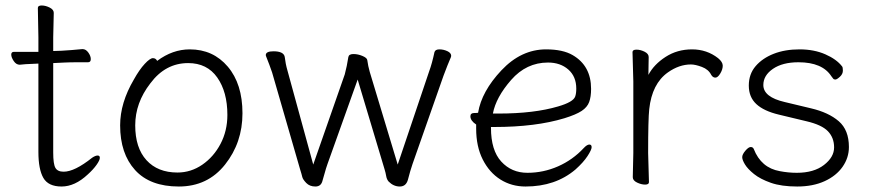

<svg xmlns="http://www.w3.org/2000/svg" viewBox="-20 -664 3175 700"><path d="M176 -617 174 -528V-478L204 -479Q240 -481 280 -485H281Q293 -485 302 -472.5Q311 -460 311 -448.5Q311 -437 301 -437H263Q235 -437 215 -436L174 -434V-108Q174 -66 182 -52Q190 -38 212 -38Q252 -38 316 -89Q328 -97 336 -97Q344 -97 344 -88.5Q344 -80 332 -63Q320 -46 300 -28Q253 16 204.5 16Q156 16 138 -15.5Q120 -47 120 -110V-432H116Q94 -431 73 -430L52 -428Q39 -428 30 -441.5Q21 -455 21 -465Q21 -475 31 -475H120V-528L118 -635Q118 -644 132 -644Q146 -644 161 -636.5Q176 -629 176 -617Z M553 -442Q609 -484 672 -484Q757 -484 810.5 -421Q864 -358 864 -251Q864 -144 800.5 -64Q737 16 632 16Q527 16 472.5 -44Q418 -104 418 -207Q418 -289 468 -374Q488 -410 507.5 -431Q527 -452 537.5 -452Q548 -452 553 -442ZM627 -35Q676 -35 717.5 -63.5Q759 -92 784 -139.5Q809 -187 809 -245Q809 -329 772 -381.5Q735 -434 666 -434Q583 -434 528 -360Q473 -289 473 -207Q473 -125 514 -80Q555 -35 627 -35Z M949 -463Q949 -477 977 -477Q1014 -477 1018 -457Q1021 -431 1028 -407L1122 -64L1237 -393Q1245 -423 1250 -456Q1252 -467 1268.5 -467Q1285 -467 1301.5 -460Q1318 -453 1319 -445Q1322 -423 1328 -402L1430 -64L1545 -405Q1555 -432 1564 -474Q1567 -484 1582 -484Q1597 -484 1611 -477.5Q1625 -471 1625 -460Q1625 -457 1619.5 -445Q1614 -433 1597 -388L1484 -66Q1476 -43 1467 -8Q1460 16 1437.5 16Q1415 16 1397 -2Q1390 -10 1388 -22Q1386 -34 1382 -47L1284 -374L1174 -66Q1168 -49 1164.5 -35.5Q1161 -22 1156 -6Q1151 16 1130 16Q1109 16 1096.5 3Q1084 -10 1082 -19Q1080 -28 1074 -47L972 -400L962 -428Q956 -444 952.5 -452.5Q949 -461 949 -463Z M1770 -201V-198Q1770 -116 1807.5 -75Q1845 -34 1903 -34Q1961 -34 2014.5 -57.5Q2068 -81 2108 -124Q2120 -137 2128.5 -137Q2137 -137 2137 -127.5Q2137 -118 2122 -95Q2107 -72 2078 -46Q2005 16 1896 16Q1845 16 1804.5 -9.5Q1764 -35 1740 -82.5Q1716 -130 1716 -195V-210Q1695 -224 1695 -240Q1695 -252 1709 -252Q1723 -252 1723 -253Q1736 -331 1808 -407.5Q1880 -484 1971 -484Q2032 -484 2068 -463Q2135 -424 2135 -340Q2135 -311 2128 -292Q2121 -273 2100.5 -259.5Q2080 -246 2038 -233Q1933 -201 1782 -201ZM1798 -250Q1927 -250 2015 -276Q2070 -292 2077 -312Q2081 -323 2081 -341Q2081 -385 2052 -410.5Q2023 -436 1978 -436Q1899 -436 1843.5 -372.5Q1788 -309 1777 -250Z M2287 -18 2289 -106V-367L2286 -474Q2286 -483 2300.5 -483Q2315 -483 2330 -475.5Q2345 -468 2345 -456Q2345 -444 2344.5 -426.5Q2344 -409 2344 -391Q2364 -429 2406.5 -456.5Q2449 -484 2503 -484Q2557 -484 2598 -452Q2615 -438 2615 -424.5Q2615 -411 2606 -396Q2597 -381 2588 -381Q2579 -381 2573 -391Q2563 -411 2539 -420Q2515 -429 2499 -429Q2456 -429 2415 -400Q2357 -359 2347 -266Q2343 -230 2343 -106L2346 0Q2346 9 2332 9Q2318 9 2302.5 1.5Q2287 -6 2287 -18Z M2820 -246Q2765 -259 2737.5 -284.5Q2710 -310 2710 -352Q2710 -394 2735 -423Q2760 -452 2801 -468Q2842 -484 2895 -484Q2948 -484 2989 -466Q3030 -448 3050 -422Q3053 -419 3053 -406.5Q3053 -394 3042 -384Q3031 -374 3025.5 -374Q3020 -374 3017.5 -377.5Q3015 -381 3011 -386Q2978 -437 2891 -437Q2833 -437 2798 -413Q2763 -389 2763 -354Q2763 -310 2841 -292L2937 -269Q3001 -254 3038 -222Q3075 -190 3075 -128Q3075 -89 3052 -56Q3029 -23 2986.5 -3.5Q2944 16 2886.5 16Q2829 16 2790.5 2.5Q2752 -11 2729 -29.5Q2706 -48 2696 -64.5Q2686 -81 2686 -91Q2686 -101 2697.5 -114.5Q2709 -128 2717 -128Q2725 -128 2728 -121Q2755 -52 2823 -40Q2854 -34 2885 -34Q2947 -34 2984 -62.5Q3021 -91 3021 -126.5Q3021 -162 2998.5 -185.5Q2976 -209 2920 -222Z"/></svg>

Font: ToneOZ-Pinyin-WenKai-Light
Style: Light
Weight: 300
Designer: Fontworks Inc.
Foundry: ToneOZ
Version: Version 0.240331